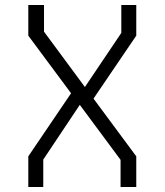

<svg xmlns="http://www.w3.org/2000/svg" viewBox="-20 -750 660 770"><path d="M463.5 0H526.5V-123L355 -354.5L526.5 -607V-730H466.5V-618L320.5 -401L156.5 -623V-730H93.5V-607L265 -376L93.5 -123V0H153.5V-110L300 -329.5L463.5 -109Z"/></svg>

Font: Monaspace Krypton ExtraLight
Style: Regular
Weight: 200
Designer: Riley Cran & the Lettermatic Team
Foundry: Lettermatic
Version: Version 1.101 (Monaspace Krypton)